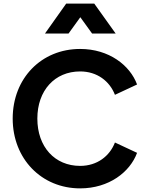

<svg xmlns="http://www.w3.org/2000/svg" viewBox="-20 -1027 814 1059"><path d="M422 12C581 12 697 -78 736 -184L614 -241C585 -166 516 -112 422 -112C282 -112 186 -217 186 -373C186 -528 282 -633 422 -633C516 -633 585 -579 614 -504L736 -561C697 -667 581 -757 422 -757C208 -757 50 -595 50 -373C50 -151 209 12 422 12ZM228 -842H358L423 -932L488 -842H618L500 -1007H345Z"/></svg>

Font: Mluvka
Style: Bold
Weight: 700
Designer: Modified by Jiří Krblich, Original typeface by Gumpita Rahayu
Foundry: Gumpita Rahayu & Jiří Krblich
Version: Version 2.000;Glyphs 3.1.1 (3134)